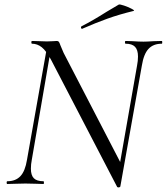

<svg xmlns="http://www.w3.org/2000/svg" viewBox="-20 -804 729 839"><path d="M120 -613Q117 -613 117 -619Q117 -625 120 -625L154 -624Q165 -623 185 -623Q201 -623 212 -624Q223 -625 228 -625Q234 -625 237 -621.5Q240 -618 244 -606Q252 -586 258 -573L513 -81L506 10Q506 12 503.5 13.5Q501 15 498 15Q492 15 491 11L203 -543Q182 -582 162.5 -597.5Q143 -613 120 -613ZM12 -12Q48 -12 69 -34Q90 -56 98 -106L186 -602L204 -600L119 -106Q115 -86 115 -67Q115 -38 128 -25Q141 -12 170 -12Q172 -12 172 -6Q172 0 170 0Q149 0 137 -1L91 -2L48 -1Q35 0 12 0Q9 0 9 -6Q9 -12 12 -12ZM493 -27 579 -518Q583 -538 583 -557Q583 -586 570 -599.5Q557 -613 529 -613Q526 -613 526 -619Q526 -625 529 -625L559 -624Q587 -622 607 -622Q623 -622 651 -624L687 -625Q689 -625 689 -619Q689 -613 687 -613Q650 -613 629 -590.5Q608 -568 600 -518L506 10ZM339 -678Q335 -678 334 -682.5Q333 -687 336 -689Q387 -715 445 -752Q481 -774 499 -784Q503 -786 522.5 -779.5Q542 -773 556.5 -765Q571 -757 563 -756Q501 -741 449.5 -722.5Q398 -704 341 -679Z"/></svg>

Font: Cormorant Infant
Style: Italic
Weight: 400
Italic angle: -10°
Designer: Christian Thalmann (Catharsis Fonts)
Foundry: Catharsis Fonts
Version: Version 4.000